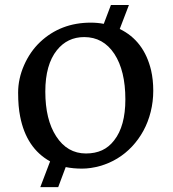

<svg xmlns="http://www.w3.org/2000/svg" viewBox="-20 -684 707 786"><path d="M249 0 218.3 82H145L185.1 -23.4Q87.9 -77.1 62.5 -207Q54.2 -247.6 54.2 -304.7Q54.2 -361.8 78.6 -417.2Q103 -472.7 144 -511.7Q228.5 -591.3 351.6 -591.3Q379.4 -591.3 404.8 -586.4L434.1 -663.6H507.8L470.2 -565.4Q569.8 -517.1 598.6 -396Q607.4 -357.4 607.4 -312.7Q607.4 -268.1 596.9 -226.1Q586.4 -184.1 566.9 -148.4Q547.4 -112.8 520.3 -84Q493.2 -55.2 460.2 -35.2Q427.2 -15.1 389.2 -4.4Q351.1 6.3 315.4 6.3Q279.8 6.3 249 0ZM332 -55.7Q369.1 -55.7 397.7 -68.8Q426.3 -82 447.3 -109.4Q493.2 -167.5 493.2 -277.3Q493.2 -394.5 448.2 -463.4Q402.8 -532.2 324.7 -532.2Q255.9 -532.2 212.9 -478.5Q165.5 -419.4 165.5 -309.1Q165.5 -194.3 210 -126Q255.4 -55.7 332 -55.7Z"/></svg>

Font: HeadlandOne
Style: Regular
Weight: 400
Designer: Gary Lonergan
Foundry: Sorkin Type Co.
Version: Version 1.002